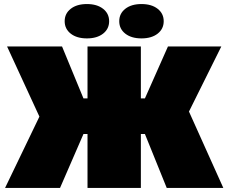

<svg xmlns="http://www.w3.org/2000/svg" viewBox="-20 -930 1130 950"><path d="M5 0 175 -353 15 -700H287L393 -443H413V-700H677V-443H697L811 -700H1075L915 -378L1085 0H805L697 -267H677V0H413V-267H393L277 0ZM410 -740Q360 -740 330 -763.5Q300 -787 300 -825Q300 -863 330 -886.5Q360 -910 410 -910Q460 -910 490 -886.5Q520 -863 520 -825Q520 -787 490 -763.5Q460 -740 410 -740ZM680 -740Q630 -740 600 -763.5Q570 -787 570 -825Q570 -863 600 -886.5Q630 -910 680 -910Q730 -910 760 -886.5Q790 -863 790 -825Q790 -787 760 -763.5Q730 -740 680 -740Z"/></svg>

Font: Golos Text Black
Style: Regular
Weight: 900
Designer: A.Korolkova, Vitaly Kuzmin
Foundry: ParaType Ltd
Version: Version 2.004